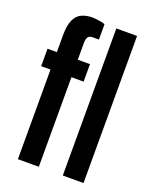

<svg xmlns="http://www.w3.org/2000/svg" viewBox="-138 -811 706 888"><g transform="rotate(20 215.0 -367.0)"><path d="M61 0V-441H15V-527H61V-610Q61 -659 73.5 -686Q86 -713 109 -723.5Q132 -734 163 -734Q170 -734 181.5 -732.5Q193 -731 205 -729Q217 -727 224 -723V-648H192Q176 -648 170 -637.5Q164 -627 164 -610V-527H224V-441H164V0ZM282 0V-724H384V0Z"/></g></svg>

Font: Archivo ExtraCondensed SemiBold
Style: Regular
Weight: 600
Width: 2
Designer: Hector Gatti
Foundry: Omnibus-Type
Version: Version 2.001